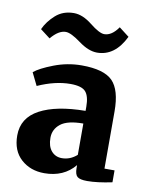

<svg xmlns="http://www.w3.org/2000/svg" viewBox="-74 -667 568 731"><g transform="rotate(10 210.0 -301.5)"><path d="M21 -116Q21 -184 84.5 -218Q148 -252 261 -253V-269Q261 -309 246 -326.5Q231 -344 187 -344Q128 -344 61 -314L37 -363Q58 -381 110 -401Q162 -421 217 -421Q303 -421 336.5 -387Q370 -353 370 -270V-49H409V-3Q352 9 313 9Q285 9 275 0.5Q265 -8 265 -33V-44Q222 8 147 8Q93 8 57 -24.5Q21 -57 21 -116ZM203 -60Q235 -60 261 -83V-204Q200 -204 173.5 -183Q147 -162 147 -129Q147 -96 162.5 -78Q178 -60 203 -60ZM78 -501 40 -530Q54 -561 82.5 -586.5Q111 -612 153 -612Q187 -612 224 -582.5Q261 -553 280 -553Q309 -553 334 -589L373 -559Q334 -479 265 -479Q232 -479 193.5 -507.5Q155 -536 135 -536Q107 -536 78 -501Z"/></g></svg>

Font: Aikya
Style: Bold
Weight: 700
Designer: Neelakash Kshetrimayum (Latin subset based on Merriweather by Eben Sorkin)
Foundry: Brand New Type
Version: Version 1.00 b005